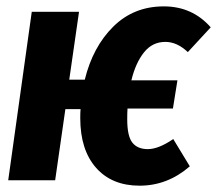

<svg xmlns="http://www.w3.org/2000/svg" viewBox="-20 -568 684 605"><path d="M445.8 -98.1Q479.5 -98.1 525.9 -129.9L578.1 -43.9Q507.8 17.1 419.9 17.1Q332.5 17.1 282.7 -39.3Q232.9 -95.7 232.9 -195.8Q232.9 -215.3 233.9 -224.1H186L153.8 0H5.9L80.1 -530.8H229L198.2 -316.9H247.1Q272.5 -420.4 336.9 -484.1Q401.4 -547.9 496.1 -547.9Q585.9 -547.9 644 -481.9L571.8 -403.8Q538.1 -436 501 -436Q460 -436 433.6 -402.8Q407.2 -369.6 394 -314.9H539.1L524.9 -226.1H381.8Q380.9 -213.9 380.9 -191.9Q380.9 -139.2 397 -118.7Q413.1 -98.1 445.8 -98.1Z"/></svg>

Font: Fira Sans Compressed
Style: Bold Italic
Weight: 700
Width: 3
Italic angle: -8°
Designer: Carrois Corporate & Edenspiekermann AG
Foundry: Carrois Corporate GbR & Edenspiekermann AG
Version: Version 4.203;PS 004.203;hotconv 1.0.88;makeotf.lib2.5.64775